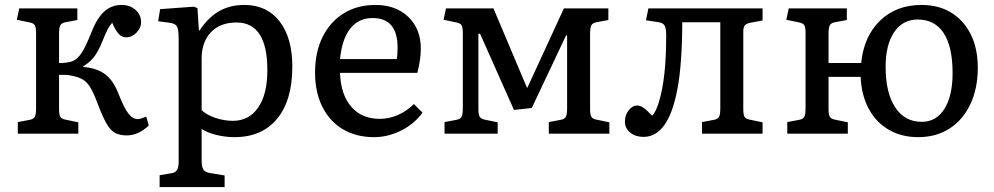

<svg xmlns="http://www.w3.org/2000/svg" viewBox="-20 -541 4023 777"><path d="M493 7Q465 7 446 -3Q427 -13 411 -41Q395 -69 375 -122Q359 -165 345 -188Q331 -211 312 -221Q293 -231 263 -236Q254 -238 243.5 -238Q233 -238 219 -238V-100Q219 -77 224 -68.5Q229 -60 244 -57L297 -46V0H52V-47L100 -56Q116 -59 121 -68.5Q126 -78 126 -104V-407Q126 -430 121 -438.5Q116 -447 101 -450L48 -461L58 -507H293V-460L245 -451Q229 -448 224 -438.5Q219 -429 219 -403V-286Q252 -286 273 -293Q293 -301 310 -326.5Q327 -352 349 -408Q372 -467 401.5 -494Q431 -521 472 -521Q506 -521 528.5 -501Q551 -481 551 -451Q551 -428 532.5 -409Q514 -390 491 -390Q474 -390 461.5 -402.5Q449 -415 434 -449Q424 -438 416 -423Q408 -408 394 -373Q378 -333 360.5 -310.5Q343 -288 317 -273V-270Q370 -266 404 -241.5Q438 -217 459 -163Q482 -104 499.5 -81.5Q517 -59 538 -59Q543 -59 549.5 -61Q556 -63 572 -69L582 -33Q540 7 493 7Z M626 216V168L674 160Q689 158 696 147.5Q703 137 703 113V-384Q703 -422 696 -434Q689 -446 666 -449L620 -455L628 -504L765 -514L779 -508L785 -418H788Q823 -471 867 -496Q911 -521 969 -521Q1060 -521 1111.5 -454.5Q1163 -388 1163 -271Q1163 -135 1101.5 -60.5Q1040 14 929 14Q892 14 855.5 5Q819 -4 796 -19V110Q796 134 803 145Q810 156 828 159L889 169V216ZM922 -52Q988 -52 1025 -106Q1062 -160 1062 -257Q1062 -450 937 -450Q871 -450 833.5 -410.5Q796 -371 796 -303V-95Q816 -76 851.5 -64Q887 -52 922 -52Z M1494 14Q1421 14 1367.5 -18Q1314 -50 1284.5 -109Q1255 -168 1255 -247Q1255 -330 1285.5 -391.5Q1316 -453 1371 -487Q1426 -521 1499 -521Q1582 -521 1632.5 -472.5Q1683 -424 1683 -344Q1683 -302 1669 -246H1356Q1359 -158 1401.5 -109Q1444 -60 1517 -60Q1555 -60 1591 -76Q1627 -92 1655 -120L1690 -85Q1656 -39 1603 -12.5Q1550 14 1494 14ZM1356 -302H1586Q1589 -322 1589 -348Q1589 -468 1488 -468Q1431 -468 1397.5 -425.5Q1364 -383 1356 -302Z M1779 0V-47L1827 -56Q1843 -59 1848 -68.5Q1853 -78 1853 -104V-407Q1853 -430 1848 -438.5Q1843 -447 1828 -450L1775 -461L1785 -507H1977L2113 -185L2116 -190L2262 -507H2442V-460L2394 -451Q2378 -448 2373 -438.5Q2368 -429 2368 -403V-100Q2368 -78 2373 -69Q2378 -60 2393 -57L2446 -46V0H2201V-47L2249 -56Q2265 -59 2270 -68.5Q2275 -78 2275 -104V-398H2271L2132 -104L2060 -96L1923 -404L1916 -405V-100Q1916 -78 1921 -69Q1926 -60 1941 -57L1994 -46V0Z M2584 13Q2552 13 2530.5 -4.5Q2509 -22 2509 -48Q2509 -75 2524 -94.5Q2539 -114 2559 -114Q2571 -114 2584 -105Q2597 -96 2619 -73Q2634 -86 2647 -130Q2676 -225 2676 -395Q2676 -425 2670 -436.5Q2664 -448 2646 -451L2594 -459L2604 -507H3066V-458L3017 -449Q3001 -446 2994.5 -438.5Q2988 -431 2988 -414V-100Q2988 -77 2993 -68.5Q2998 -60 3013 -57L3066 -46V0H2821V-47L2869 -56Q2885 -59 2890 -68.5Q2895 -78 2895 -104V-451H2741Q2741 -373 2736 -301Q2731 -229 2721 -179Q2685 13 2584 13Z M3696 14Q3628 14 3576.5 -16Q3525 -46 3495.5 -101Q3466 -156 3463 -230H3333V-100Q3333 -78 3338 -69Q3343 -60 3358 -57L3411 -46V0H3166V-47L3214 -56Q3230 -59 3235 -68.5Q3240 -78 3240 -104V-407Q3240 -430 3235 -438.5Q3230 -447 3215 -450L3162 -461L3172 -507H3407V-460L3359 -451Q3343 -448 3338 -438.5Q3333 -429 3333 -403V-286H3465Q3476 -394 3541.5 -457.5Q3607 -521 3710 -521Q3779 -521 3830 -489.5Q3881 -458 3909 -401Q3937 -344 3937 -267Q3937 -183 3907 -119.5Q3877 -56 3823 -21Q3769 14 3696 14ZM3710 -48Q3769 -48 3802 -100.5Q3835 -153 3835 -245Q3835 -352 3799 -407Q3763 -462 3694 -462Q3633 -462 3598.5 -411Q3564 -360 3564 -270Q3564 -166 3602.5 -107Q3641 -48 3710 -48Z"/></svg>

Font: Literata 12pt
Style: Regular
Weight: 400
Designer: Latin by Veronika Burian and Jose Scaglione. Greek by Irene Vlachou. Cyrillic by Vera Evstafieva.
Foundry: TypeTogether
Version: Version 3.002